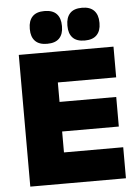

<svg xmlns="http://www.w3.org/2000/svg" viewBox="-57 -884 668 928"><g transform="rotate(-5 277.0 -420.0)"><path d="M52 0V-639H228.5V0ZM104.5 0V-150.5H516V0ZM156 -252V-395.5H503.5V-252ZM104.5 -490V-639H511.5V-490ZM193.5 -680.5Q154.5 -680.5 135.2 -700.8Q116 -721 116 -757.5V-761.5Q116 -798.5 135.2 -819Q154.5 -839.5 193.5 -839.5Q233.5 -839.5 252.8 -819Q272 -798.5 272 -761.5V-757.5Q272 -721 252.8 -700.8Q233.5 -680.5 193.5 -680.5ZM376 -680.5Q336.5 -680.5 317.5 -700.8Q298.5 -721 298.5 -757.5V-761.5Q298.5 -798.5 317.5 -819Q336.5 -839.5 376 -839.5Q415 -839.5 434.5 -819Q454 -798.5 454 -761.5V-757.5Q454 -721 434.5 -700.8Q415 -680.5 376 -680.5Z"/></g></svg>

Font: Anek Telugu Medium ExtraBold
Style: Regular
Weight: 800
Version: Version 1.003